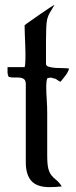

<svg xmlns="http://www.w3.org/2000/svg" viewBox="-20 -766 314 789"><path d="M204 -746Q196 -732 187 -717.5Q178 -703 174 -687Q171 -676 170 -651Q169 -626 169 -598Q169 -570 169 -543.5Q169 -517 169 -504Q169 -495 181 -491.5Q193 -488 209 -487Q225 -486 241 -486Q257 -486 264 -484Q259 -468 249 -455.5Q239 -443 229 -430Q221 -433 214 -438.5Q207 -444 199 -444Q194 -447 189 -447Q181 -447 174 -444Q170 -431 170 -412Q170 -385 172 -357.5Q174 -330 174 -302V-128Q174 -91 178.5 -73.5Q183 -56 191.5 -45.5Q200 -35 211 -26.5Q222 -18 234 0Q208 3 183 3Q132 3 109 -22.5Q86 -48 86 -99V-420Q86 -435 79 -440.5Q72 -446 61.5 -447Q51 -448 38.5 -447.5Q26 -447 16 -450Q11 -459 11 -469.5Q11 -480 11 -490H81Q84 -498 84.5 -521.5Q85 -545 84 -572Q83 -599 82 -624.5Q81 -650 81 -662Q85 -666 104 -679Q123 -692 144 -707Q165 -722 183 -733.5Q201 -745 204 -746Z"/></svg>

Font: Augsburger Schrift CAT
Style: Regular
Weight: 400
Designer: Peter Wiegel nach Roos&Junge Offenbach
Foundry: CAT-Fonts, Peter Wiegel
Version: Version 1.000